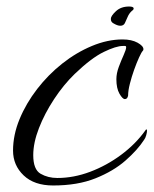

<svg xmlns="http://www.w3.org/2000/svg" viewBox="-20 -549 471 589"><path d="M143 20Q85 20 52.5 -11Q20 -42 20 -87Q20 -135 40 -183.5Q60 -232 94 -276Q128 -320 171 -354Q214 -388 262 -408Q310 -428 356 -428Q384 -428 402 -418Q420 -408 420 -398Q420 -395 418 -393Q414 -389 406.5 -372.5Q399 -356 391.5 -335Q384 -314 378.5 -292.5Q373 -271 373 -256Q371 -245 363 -245Q356 -245 346.5 -261.5Q337 -278 337 -306Q337 -324 344.5 -344Q352 -364 359.5 -380.5Q367 -397 367 -404Q367 -408 363.5 -408Q360 -408 357 -408Q336 -408 298 -389.5Q260 -371 209 -322Q175 -289 146 -245Q117 -201 99.5 -156Q82 -111 82 -73Q82 -29 104.5 -16Q127 -3 156 -3Q206 -3 256.5 -22Q307 -41 351.5 -74Q396 -107 426 -149Q427 -151 428 -151.5Q429 -152 429 -152Q431 -152 431 -148Q431 -143 428.5 -134Q426 -125 422 -120Q402 -89 365 -56.5Q328 -24 273 -2Q218 20 143 20ZM349 -470Q340 -470 327 -478Q320 -482 320 -491Q320 -500 335.5 -514.5Q351 -529 376 -529Q390 -529 390 -523Q390 -519 385 -516Q376 -508 371.5 -497Q367 -486 363 -478Q359 -470 349 -470Z"/></svg>

Font: Comforter
Style: Regular
Weight: 400
Designer: Robert E. Leuschke
Foundry: Robert E. Leuschke
Version: Version 1.013; ttfautohint (v1.8.3)